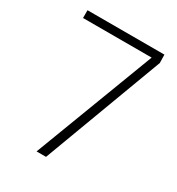

<svg xmlns="http://www.w3.org/2000/svg" viewBox="-169 -805 837 910"><g transform="rotate(30 249.5 -350.0)"><path d="M418.5 -657.7H43V-700.2H463.9L464.8 -654.8L220.2 0H168.5Z"/></g></svg>

Font: DavidDev Light
Style: Regular
Weight: 300
Designer: David.dev
Foundry: David.dev
Version: Version 1.001;FEAKit 1.0